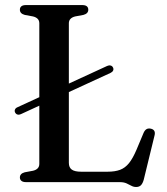

<svg xmlns="http://www.w3.org/2000/svg" viewBox="-20 -720 659 759"><path d="M39.5 -275.7Q36.8 -281.7 39.4 -287.5Q42.1 -293.3 49.6 -296.3L403.6 -459.3Q410.5 -462.5 417.2 -461Q423.9 -459.4 426.9 -452.7Q429.8 -446.8 427.1 -441Q424.3 -435.2 416.8 -431.7L62.4 -268.7Q55.5 -265.5 49.2 -267.2Q43 -268.9 39.5 -275.7ZM309.9 -661.1 277.1 -655Q265.2 -652.1 258.7 -645.4Q252.2 -638.7 252.2 -628V-76.3Q252.2 -57.7 263.9 -49.5Q275.5 -41.2 300.3 -41.2H405.4Q434.6 -41.2 454.7 -48.7Q474.7 -56.2 490 -75.1Q505.2 -94 519.8 -128.5L547.9 -195.5Q552.8 -205.8 559.5 -209.6Q566.2 -213.4 575.8 -211.4Q585.9 -209.4 589.9 -202.6Q593.9 -195.7 590.8 -184L548.3 -9.9Q544.2 5 537.3 12.1Q530.4 19.2 518.1 19.2Q508.1 19.2 499.3 14.4Q490.5 9.6 480 4.8Q469.4 0 453.3 0H83.3Q70.6 0 64.6 -5.1Q58.6 -10.1 58.6 -18.4Q58.6 -33.7 77.7 -38.9L110.5 -45Q122.6 -47.9 129 -54.6Q135.4 -61.3 135.4 -72V-628Q135.4 -638.7 129 -645.4Q122.6 -652.1 110.5 -655L77.7 -661.1Q58.6 -666.3 58.6 -681.6Q58.6 -690.4 64.6 -695.2Q70.6 -700 83.3 -700H304.3Q317.3 -700 323.2 -695.2Q329 -690.4 329 -681.6Q329 -666.3 309.9 -661.1Z"/></svg>

Font: Fraunces
Style: Regular
Weight: 900
Version: Version 1.000;[b76b70a41]